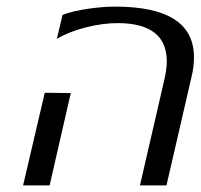

<svg xmlns="http://www.w3.org/2000/svg" viewBox="-20 -560 606 580"><path d="M193.8 -278.8 129.9 0H49.8L115.2 -279.8ZM168.9 -515.1Q200.7 -526.9 245.4 -533.4Q290 -540 328.1 -540Q565.9 -540 565.9 -387.2Q565.9 -357.9 559.1 -330.1L482.9 0H402.8L476.1 -317.9Q483.9 -351.6 483.9 -374Q483.9 -490.2 335 -490.2Q290.5 -490.2 239.5 -477.3Q188.5 -464.4 151.9 -442.9Z"/></svg>

Font: Pfennig
Style: Italic
Weight: 500
Italic angle: -13°
Version: Version 20120410 ; ttfautohint (v0.8)